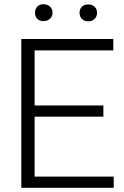

<svg xmlns="http://www.w3.org/2000/svg" viewBox="-20 -890 588 910"><path d="M186 -870Q205 -870 217 -858.5Q229 -847 229 -830Q229 -813 217 -801.5Q205 -790 186 -790Q167 -790 156.5 -801Q146 -812 146 -830Q146 -847 156.5 -858.5Q167 -870 186 -870ZM398 -869Q417 -869 428.5 -858Q440 -847 440 -829Q440 -812 428.5 -800.5Q417 -789 398 -789Q379 -789 368 -800.5Q357 -812 357 -829Q357 -847 368 -858Q379 -869 398 -869ZM81 -705H517V-651H144V-390H470V-337H144V-53H519V0H81Z"/></svg>

Font: Freesentation 3 Light
Style: Regular
Weight: 300
Designer: glyphs from Roboto by Christian Robertson / Hangul glyphs from Noto Sans CJK(Source Han Sans) by Jang Soo-young and Kang
Foundry: PT&
Version: Version 2.001